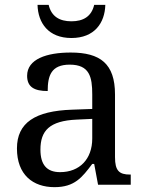

<svg xmlns="http://www.w3.org/2000/svg" viewBox="-20 -763 603 793"><path d="M275 -606C370 -606 413 -668 415 -743H369C358 -695 324 -675 275 -675C226 -675 192 -695 181 -743H135C137 -668 180 -606 275 -606ZM205 10C288 10 319 -30 361 -86H369L385 0H520V-42H517C472 -42 455 -58 455 -114V-373C455 -500 394 -546 272 -546C173 -546 92 -519 92 -450C92 -404 121 -387 177 -387C177 -450 191 -496 268 -496C350 -496 361 -445 361 -373V-313L278 -310C125 -305 50 -256 50 -150C50 -41 116 10 205 10ZM228 -52C173 -52 147 -83 147 -145C147 -223 184 -264 297 -269L361 -272V-191C361 -106 309 -52 228 -52Z"/></svg>

Font: Noto Serif Balinese
Style: Regular
Weight: 400
Designer: Monotype Design Team
Foundry: Monotype Imaging Inc.
Version: Version 2.005